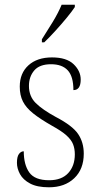

<svg xmlns="http://www.w3.org/2000/svg" viewBox="-20 -786 422 816"><path d="M188 10Q138 10 108 -6Q78 -22 65 -46Q52 -70 52 -94Q52 -120 60.5 -131.5Q69 -143 81 -143Q81 -86 104.5 -53Q128 -20 189 -20Q242 -20 270 -50.5Q298 -81 298 -130Q298 -154 290.5 -173Q283 -192 262.5 -210.5Q242 -229 202 -251Q151 -280 121 -304Q91 -328 77.5 -354.5Q64 -381 64 -418Q64 -475 101 -508.5Q138 -542 201 -542Q263 -542 293 -513Q323 -484 323 -448Q323 -403 292 -403Q292 -461 268 -487Q244 -513 197 -513Q148 -513 125.5 -486.5Q103 -460 103 -421Q103 -377 131.5 -348.5Q160 -320 217 -289Q288 -252 312 -216.5Q336 -181 336 -133Q336 -67 295.5 -28.5Q255 10 188 10ZM158 -619Q180 -653 204 -692.5Q228 -732 242 -766H298V-756Q287 -739 264 -711Q241 -683 215 -654.5Q189 -626 168 -606H158Z"/></svg>

Font: Noto Serif SemiCondensed ExtraLight
Style: Regular
Weight: 200
Width: 4
Designer: Monotype Design Team
Foundry: Monotype Imaging Inc.
Version: Version 2.014